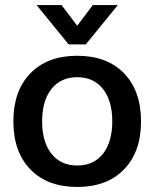

<svg xmlns="http://www.w3.org/2000/svg" viewBox="-20 -731 612 761"><path d="M33 -250Q33 -371 100.5 -440.5Q168 -510 286 -510Q404 -510 471.5 -440.5Q539 -371 539 -250Q539 -129 471.5 -59.5Q404 10 286 10Q168 10 100.5 -59.5Q33 -129 33 -250ZM425 -250Q425 -332 388 -378.5Q351 -425 286 -425Q221 -425 184 -378.5Q147 -332 147 -250Q147 -168 184 -121.5Q221 -75 286 -75Q351 -75 388 -121.5Q425 -168 425 -250ZM125 -711H224L286 -629L348 -711H447L320 -555H252Z"/></svg>

Font: Sarabun SemiBold
Style: Regular
Weight: 600
Designer: Suppakit Chalermlarp | Katatrad Co.,Ltd.
Foundry: Cadson Demak Co.,Ltd.
Version: Version 1.000; ttfautohint (v1.6)